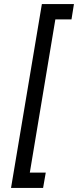

<svg xmlns="http://www.w3.org/2000/svg" viewBox="-20 -820 382 940"><path d="M34 100 185 -800H342L330 -725H251L126 25H204L191 100Z"/></svg>

Font: Figtree
Style: Italic
Weight: 400
Italic angle: -9.5°
Foundry: Erik Kennedy
Version: Version 2.001; ttfautohint (v1.8.4.7-5d5b);gftools[0.9.27]